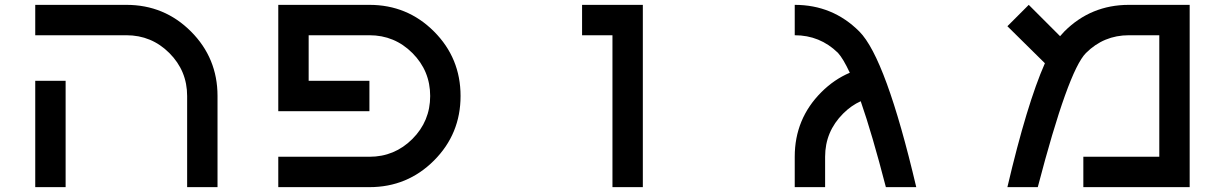

<svg xmlns="http://www.w3.org/2000/svg" viewBox="-20 -770 5040 790"><path d="M250 0H125V-437.5H250ZM500 -625H125V-750H500Q656.2 -750 765.6 -640.6Q875 -531.2 875 -375V0H750V-375Q750 -478.5 676.8 -551.8Q603.5 -625 500 -625Z M1500 0H1125V-125H1500Q1603.5 -125 1676.8 -198.2Q1750 -271.5 1750 -375Q1750 -478.5 1676.8 -551.8Q1603.5 -625 1500 -625H1250V-437.5H1500V-312.5H1125V-750H1500Q1656.2 -750 1765.6 -640.6Q1875 -531.2 1875 -375Q1875 -218.8 1765.6 -109.4Q1656.2 0 1500 0Z M2500 -625H2375V-750H2625V0H2500Z M3521.5 -353.5Q3482.4 -335.9 3449.2 -302.7Q3375 -228.5 3375 -125V0H3250V-125Q3250 -281.2 3359.4 -390.6Q3412.1 -443.4 3476.6 -470.7Q3449.2 -529.3 3427.7 -552.7Q3353.5 -625 3250 -625V-750Q3406.2 -750 3515.6 -640.6Q3625 -531.2 3750 0H3625Q3568.4 -218.8 3521.5 -353.5Z M4279.3 -509.8 4125 -662.1 4212.9 -750 4341.8 -621.1Q4351.6 -632.8 4359.4 -640.6Q4468.8 -750 4625 -750H4875V0H4437.5V-125H4750V-625H4625Q4521.5 -625 4448.2 -551.8Q4375 -478.5 4250 0H4125Q4205.1 -341.8 4279.3 -509.8Z"/></svg>

Font: Xanmono
Style: Regular
Weight: 400
Designer: GGBotNet
Foundry: GGBotNet
Version: 1.00